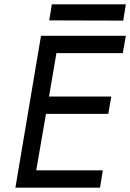

<svg xmlns="http://www.w3.org/2000/svg" viewBox="-20 -865 600 885"><path d="M207 -771 219 -845H560L548 -770ZM169 -700H215H216H560L546 -620H240L206 -420H493L479 -340H192L147 -80H454L441 0H51Z"/></svg>

Font: Jost*
Style: Italic
Weight: 400
Italic angle: -10°
Version: Version 3.7